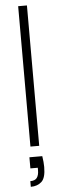

<svg xmlns="http://www.w3.org/2000/svg" viewBox="-62 -748 309 981"><g transform="rotate(-5 93.0 -257.5)"><path d="M71 0V-720H116V0ZM55 205V176Q79 176 89 162.5Q99 149 99 124V111H61V54H127Q132 86 132 110Q132 166 110.5 185.5Q89 205 55 205Z"/></g></svg>

Font: DM Sans ExtraLight
Style: Regular
Weight: 200
Designer: Colophon Foundry, Jonny Pinhorn
Foundry: Colophon Foundry
Version: Version 4.004; ttfautohint (v1.8.4.7-5d5b)